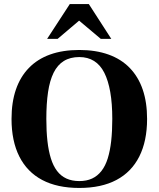

<svg xmlns="http://www.w3.org/2000/svg" viewBox="-20 -919 784 949"><path d="M372 10Q263 10 188.5 -29.5Q114 -69 75.5 -145.5Q37 -222 37 -331Q37 -413 58.5 -476Q80 -539 122.5 -583Q165 -627 227.5 -649.5Q290 -672 372 -672Q453 -672 516 -649.5Q579 -627 621.5 -583Q664 -539 685.5 -476Q707 -413 707 -331Q707 -222 668.5 -145.5Q630 -69 555.5 -29.5Q481 10 372 10ZM372 -24Q408 -24 435 -36.5Q462 -49 481.5 -74Q501 -99 512.5 -136Q524 -173 529.5 -221.5Q535 -270 535 -331Q535 -407 525 -464Q515 -521 495.5 -559.5Q476 -598 445 -617.5Q414 -637 372 -637Q327 -637 295.5 -617.5Q264 -598 245 -559.5Q226 -521 217.5 -464Q209 -407 209 -331Q209 -270 214.5 -221.5Q220 -173 231.5 -136Q243 -99 262 -74Q281 -49 308.5 -36.5Q336 -24 372 -24ZM213 -727 325 -899H419L530 -727H478L371 -817L265 -727Z"/></svg>

Font: Frank Ruhl Libre ExtraBold
Style: Regular
Weight: 800
Designer: Yanek Iontef
Foundry: Fontef
Version: Version 6.003;gftools[0.9.30]